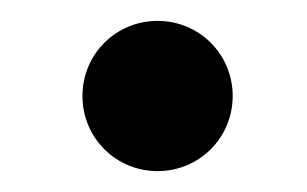

<svg xmlns="http://www.w3.org/2000/svg" viewBox="-20 -154 294 184"><path d="M59 -62C59 -22 91 10 131 10C171 10 203 -22 203 -62C203 -102 171 -134 131 -134C91 -134 59 -102 59 -62Z"/></svg>

Font: sklik
Style: Regular
Weight: 400
Designer: Joe Prince
Foundry: Joe Prince
Version: Version 1.001